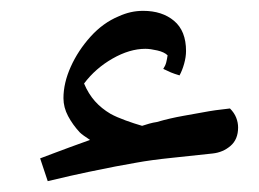

<svg xmlns="http://www.w3.org/2000/svg" viewBox="-20 -297 477 354"><path d="M68 37 54 -5Q67 -10 80.5 -15Q94 -20 110 -26Q126 -32 146 -39Q140 -43 135 -46.5Q130 -50 127 -53Q114 -67 105.5 -83Q97 -99 97 -116Q97 -144 110.5 -174Q124 -204 147 -229.5Q170 -255 199 -267Q210 -272 221 -274.5Q232 -277 244 -277Q279 -277 301 -258.5Q323 -240 323 -203Q323 -192 319.5 -179.5Q316 -167 311 -158Q301 -161 295 -163.5Q289 -166 281 -170Q285 -176 286.5 -182Q288 -188 289 -195Q283 -201 270 -204Q257 -207 248 -207Q219 -207 187.5 -189Q156 -171 135 -143Q143 -124 155 -110.5Q167 -97 184 -87Q195 -81 211.5 -75Q228 -69 242 -65Q248 -67 255 -69Q262 -71 269 -72Q293 -79 318.5 -83.5Q344 -88 366 -92Q378 -94 387.5 -95Q397 -96 404 -97Q412 -89 415.5 -80Q419 -71 419 -62Q419 -40 405 -28Q391 -16 372 -14Q336 -10 297 -6Q258 -2 231 3Q213 6 192.5 10Q172 14 143 20Q114 26 68 37Z"/></svg>

Font: Noto Naskh Arabic
Style: Regular
Weight: 400
Designer: Monotype Design Team, David Williams, Mohamad Dakak and Nizar Qandah
Foundry: Monotype Imaging Inc.
Version: Version 2.013